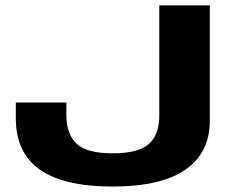

<svg xmlns="http://www.w3.org/2000/svg" viewBox="-20 -695 893 722"><path d="M403.5 6.5Q586 6.5 677.5 -57.2Q769 -121 769 -240.5V-675H579V-261.5Q579 -188 539.5 -153.2Q500 -118.5 403.5 -118.5Q306 -118.5 267.8 -154.8Q229.5 -191 229.5 -264V-309.5H39.5V-250.5Q39.5 -120 130.5 -56.8Q221.5 6.5 403.5 6.5Z"/></svg>

Font: Anybody Expanded
Style: Bold
Weight: 700
Width: 7
Designer: Tyler Finck
Foundry: Etcetera Type Company
Version: Version 1.113;gftools[0.9.25]